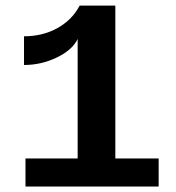

<svg xmlns="http://www.w3.org/2000/svg" viewBox="-20 -679 640 699"><path d="M72.8 0V-102.1H262.7V-537.1Q243.7 -497.1 186.8 -469.7Q129.9 -442.4 67.4 -442.4V-546.9Q135.3 -546.9 189 -576.7Q242.7 -606.4 270 -658.7H399.9V-102.1H557.6V0Z"/></svg>

Font: Cousine
Style: Bold
Weight: 700
Monospace: yes
Designer: Steve Matteson
Foundry: Ascender Corporation
Version: Version 1.20